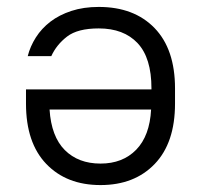

<svg xmlns="http://www.w3.org/2000/svg" viewBox="-20 -527 580 554"><path d="M270 7Q172 7 113.5 -54Q55 -115 55 -228V-269H417V-272Q417 -360 377 -402.5Q337 -445 265 -445Q204 -445 173.5 -421.5Q143 -398 128 -365H60Q67 -393 83.5 -419Q100 -445 125.5 -464.5Q151 -484 186 -495.5Q221 -507 265 -507Q367 -507 426 -446Q485 -385 485 -272V-228Q485 -115 426.5 -54Q368 7 270 7ZM270 -55Q334 -55 373 -95Q412 -135 416 -211H123Q128 -133 167 -94Q206 -55 270 -55Z"/></svg>

Font: Retni Sans
Style: Regular
Weight: 400
Designer: Vitaly Kuzmin
Foundry: ParaType Ltd.
Version: Version 1.00;March 2, 2019;FontCreator 11.5.0.2425 64-bit; t